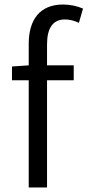

<svg xmlns="http://www.w3.org/2000/svg" viewBox="-20 -829 387 849"><path d="M33 -474H107V0H188V-474H306V-540H188V-633C188 -705 214 -743 267 -743C287 -743 308 -738 329 -728L347 -791C322 -802 291 -809 259 -809C157 -809 107 -743 107 -635V-540L33 -535Z"/></svg>

Font: Noto Sans KR DemiLight
Style: Regular
Weight: 350
Designer: Ryoko NISHIZUKA 西塚涼子 (kana, bopomofo & ideographs); Paul D. Hunt (Latin, Greek & Cyrillic); Sandoll Communications 산돌커뮤니
Foundry: Adobe
Version: Version 2.004;hotconv 1.0.118;makeotfexe 2.5.65603